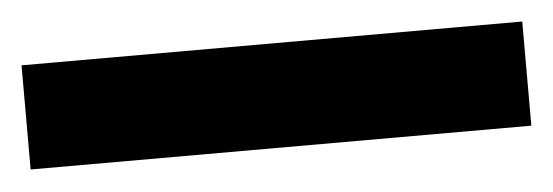

<svg xmlns="http://www.w3.org/2000/svg" viewBox="-25 34 550 191"><g transform="rotate(-5 250.0 129.0)"><path d="M0 181V77H500V181Z"/></g></svg>

Font: Biryani DemiBold
Style: Regular
Weight: 600
Designer: Dan Reynolds and Mathieu Réguer
Foundry: Dan Reynolds and Mathieu Réguer
Version: Version 1.003;PS 001.003;hotconv 1.0.70;makeotf.lib2.5.58329